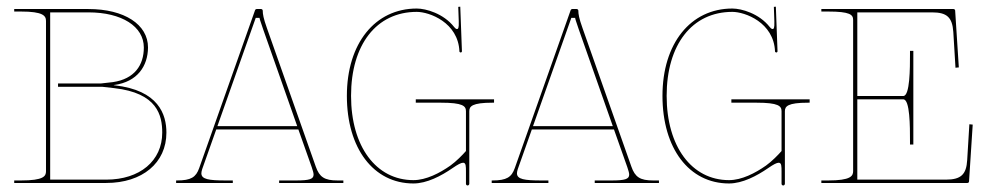

<svg xmlns="http://www.w3.org/2000/svg" viewBox="-20 -547 2953 574"><path d="M422.5 -405C422.5 -474 351.5 -520 244.5 -520H22.5V-512.5H42.5C108.5 -512.5 117.5 -500 117.5 -484.5V-35C117.5 -20.5 111 -7.5 42.5 -7.5H22.5V0H297.5C405.5 0 477.5 -60 477.5 -150.5C477.5 -204.5 454.5 -277.5 322 -292H320.5V-293H322C390.5 -302.5 422 -349 422.5 -405ZM465 -150.5C465 -66 398 -10 297.5 -10H130V-510H244.5C344 -510 410 -468 410 -405C410 -352 382 -311 317.5 -301.5L282 -297.5H153.5V-287.5H286L321.5 -283.5C450.5 -269 465 -202 465 -150.5Z M630 -170 744.5 -493.5H756C756 -491 758 -485 766.5 -460L868.5 -170ZM506.5 0H676V-7.5H655.5C604 -7.5 582 -11 582 -29C582 -32.5 583 -36.5 584.5 -41.5L626.5 -160H872L912 -47C915 -37.5 917.5 -30.5 917.5 -25C917.5 -11.5 905 -7.5 864.5 -7.5H814.5V0H1006.5V-7.5H989.5C950 -7.5 935 -17.5 924 -49L778 -463C767.5 -492.5 765.5 -505 765.5 -515C765.5 -517 764 -520 760.5 -520H747C745.5 -520 743.5 -519 742.5 -516.5L575.5 -44.5C566 -17.5 551.5 -7.5 508.5 -7.5H506.5Z M1333 -44.5C1349 -55.5 1358.5 -60.5 1364.5 -60.5C1373 -60.5 1373 -50 1373 -33.5V2.5C1373 6 1376 7.5 1378 7.5C1381.5 7.5 1383 4 1383 2.5V-214.5C1383 -229 1391 -240 1452.5 -240H1457V-250H1223V-240H1298C1364 -240 1373 -230 1373 -214.5V-95.5C1363.5 -84.5 1344 -64.5 1326.5 -52C1294.5 -29.5 1254 -8.5 1216 -8.5C1104 -8.5 1029.5 -109.5 1029.5 -260.5C1029.5 -413 1105 -511.5 1226 -511.5C1263.5 -511.5 1350 -480 1353.5 -393C1353.5 -391.5 1356 -390 1357.5 -390C1359 -390 1361 -392 1361 -393.5L1356 -527L1350 -526.5L1351.5 -483.5C1351.5 -478 1352.5 -462.5 1348 -460.5C1345 -459.5 1342.5 -460.5 1337.5 -466.5C1306 -506.5 1253.5 -521.5 1226 -521.5C1101 -521.5 1017 -417 1017 -260.5C1017 -103.5 1096.5 1.5 1216 1.5C1256 1.5 1299 -21 1333 -44.5Z M1573.5 -170 1688 -493.5H1699.5C1699.5 -491 1701.5 -485 1710 -460L1812 -170ZM1450 0H1619.5V-7.5H1599C1547.5 -7.5 1525.5 -11 1525.5 -29C1525.5 -32.5 1526.5 -36.5 1528 -41.5L1570 -160H1815.5L1855.5 -47C1858.5 -37.5 1861 -30.5 1861 -25C1861 -11.5 1848.5 -7.5 1808 -7.5H1758V0H1950V-7.5H1933C1893.5 -7.5 1878.5 -17.5 1867.5 -49L1721.5 -463C1711 -492.5 1709 -505 1709 -515C1709 -517 1707.5 -520 1704 -520H1690.5C1689 -520 1687 -519 1686 -516.5L1519 -44.5C1509.5 -17.5 1495 -7.5 1452 -7.5H1450Z M2276.5 -44.5C2292.5 -55.5 2302 -60.5 2308 -60.5C2316.5 -60.5 2316.5 -50 2316.5 -33.5V2.5C2316.5 6 2319.5 7.5 2321.5 7.5C2325 7.5 2326.5 4 2326.5 2.5V-214.5C2326.5 -229 2334.5 -240 2396 -240H2400.5V-250H2166.5V-240H2241.5C2307.5 -240 2316.5 -230 2316.5 -214.5V-95.5C2307 -84.5 2287.5 -64.5 2270 -52C2238 -29.5 2197.5 -8.5 2159.5 -8.5C2047.5 -8.5 1973 -109.5 1973 -260.5C1973 -413 2048.5 -511.5 2169.5 -511.5C2207 -511.5 2293.5 -480 2297 -393C2297 -391.5 2299.5 -390 2301 -390C2302.5 -390 2304.5 -392 2304.5 -393.5L2299.5 -527L2293.5 -526.5L2295 -483.5C2295 -478 2296 -462.5 2291.5 -460.5C2288.5 -459.5 2286 -460.5 2281 -466.5C2249.5 -506.5 2197 -521.5 2169.5 -521.5C2044.5 -521.5 1960.5 -417 1960.5 -260.5C1960.5 -103.5 2040 1.5 2159.5 1.5C2199.5 1.5 2242.5 -21 2276.5 -44.5Z M2878 -175.5 2871.5 -68.5C2869 -26 2853.5 -10 2808 -10H2543V-250H2680.5C2700.5 -250 2700.5 -169 2700.5 -125V-115H2710.5V-395H2700.5V-385C2700.5 -344 2700.5 -260 2680.5 -260H2543V-510H2766.5C2810.5 -510 2827 -495.5 2830 -451.5L2836.5 -344.5L2846.5 -345.5L2835.5 -515.5C2835.5 -517 2834 -520 2830.5 -520H2435.5V-512.5H2455.5C2521.5 -512.5 2530.5 -503 2530.5 -487.5V-35.5C2530.5 -21 2524 -7.5 2455.5 -7.5H2435.5V0H2872C2873.5 0 2877 -1 2877 -4.5L2888 -174.5Z"/></svg>

Font: ZnikomitSC
Style: Regular
Weight: 100
Designer: gluk
Foundry: gluk
Version: Version 0.55